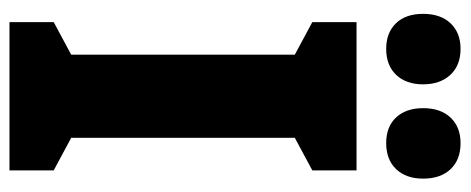

<svg xmlns="http://www.w3.org/2000/svg" viewBox="-306 -662 968 395"><g transform="rotate(90 177.5 -464.0)"><path d="M25 0V-91L92 -127V-587L25 -623V-714H330V-623L263 -587V-127L330 -91V0ZM80 -928Q114 -928 133.5 -907Q153 -886 153 -851Q153 -816 133.5 -795.5Q114 -775 80 -775Q47 -775 27.5 -795Q8 -815 8 -851Q8 -887 27.5 -907.5Q47 -928 80 -928ZM274 -928Q308 -928 327.5 -907.5Q347 -887 347 -851Q347 -816 327.5 -795.5Q308 -775 274 -775Q240 -775 221 -795.5Q202 -816 202 -851Q202 -887 221.5 -907.5Q241 -928 274 -928Z"/></g></svg>

Font: Noto Sans UI CondBlack
Style: Regular
Weight: 900
Width: 3
Designer: Monotype Design Team
Foundry: Monotype Imaging Inc.
Version: Version 1.001